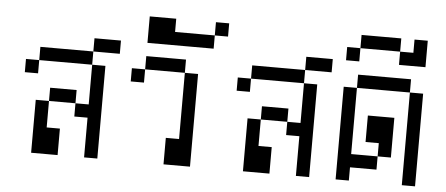

<svg xmlns="http://www.w3.org/2000/svg" viewBox="-48 -796 2096 903"><g transform="rotate(5 1000.0 -344.0)"><path d="M500 -500V-562.5H375V-500H125V-437.5H62.5V-375H125V-437.5H375V-250H312.5V-187.5H375V0H437.5V-437.5H375V-500ZM125 -250Q125 -250 125 0H250Q250 0 250 -125H187.5Q187.5 -125 187.5 -250ZM187.5 -250H312.5V-312.5H187.5Z M750 -125Q750 -125 750 0H875V-437.5H812.5V-125ZM625 -437.5H562.5V-375H625ZM625 -437.5H812.5V-500H625Z M1000 -625V-687.5H937.5V-625H750V-687.5H625Q625 -687.5 625 -562.5H937.5V-625Z M1500 -500V-562.5H1375V-500H1125V-437.5H1062.5V-375H1125V-437.5H1375V-250H1312.5V-187.5H1375V0H1437.5V-437.5H1375V-500ZM1125 -250Q1125 -250 1125 0H1250Q1250 0 1250 -125H1187.5Q1187.5 -125 1187.5 -250ZM1187.5 -250H1312.5V-312.5H1187.5Z M1625 -62.5H1750V-125H1625V-437.5H1562.5V0H1625ZM1875 -437.5V0H1937.5V-437.5ZM1750 -125H1812.5V-312.5H1687.5Q1687.5 -312.5 1687.5 -187.5H1750ZM1625 -437.5H1875V-500H1625Z M1625 -625H1562.5V-562.5H1625ZM1625 -625H1812.5V-562.5H1937.5Q1937.5 -562.5 1937.5 -687.5H1875V-625H1812.5V-687.5H1625Z"/></g></svg>

Font: BFUnifontExMono
Style: Regular
Weight: 500
Version: Version 15.0.06